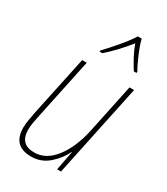

<svg xmlns="http://www.w3.org/2000/svg" viewBox="-192 -850 822 945"><g transform="rotate(30 219.5 -377.5)"><path d="M194 -606Q226 -634 256.5 -667Q287 -700 310 -729Q321 -698 338.5 -665Q356 -632 373 -606H388L389 -613Q373 -640 353 -687Q333 -734 326 -765H304Q282 -730 245 -686.5Q208 -643 179 -613L178 -606ZM306 -109H308L287 0H309L420 -527H394L335 -247Q313 -144 263.5 -79.5Q214 -15 147 -15Q66 -15 66 -98Q66 -117 70 -139.5Q74 -162 79 -185L151 -527H125L54 -192Q49 -167 44.5 -140.5Q40 -114 40 -95Q40 10 144 10Q201 10 243 -27Q285 -64 306 -109Z"/></g></svg>

Font: Noto Sans Display SemiCondensed Thin
Style: Italic
Weight: 250
Width: 4
Designer: Monotype Design team
Foundry: Monotype Imaging Inc.
Version: 1.000